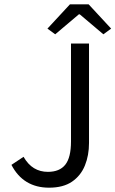

<svg xmlns="http://www.w3.org/2000/svg" viewBox="-20 -858 535 890"><path d="M207.4 12Q148 12 104.1 -14.5Q60.3 -41 33 -93.8L89.1 -131.1Q110 -95.1 138 -78.3Q166 -61.4 202 -61.4Q256.2 -61.4 282.6 -94.5Q309.1 -127.6 309.1 -203V-656.3H392.6V-195.3Q392.6 -137.8 373.6 -90.9Q354.6 -43.9 313.8 -15.9Q273.1 12 207.4 12ZM236 -699 199.9 -725.3 304.1 -837.8H391L495.2 -725.3L459.2 -699L349.6 -791.6H345.6Z"/></svg>

Font: Source Sans 3 Variable
Style: Regular
Weight: 200
Designer: Paul D. Hunt
Foundry: Adobe Systems Incorporated
Version: Version 3.026